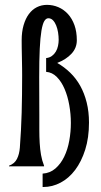

<svg xmlns="http://www.w3.org/2000/svg" viewBox="-20 -667 406 770"><path d="M16.1 0V-2.4Q38.6 -10.7 48.1 -29.8Q57.6 -48.8 59.6 -74.7Q64.9 -144.5 66.9 -215.1Q68.8 -285.6 68.8 -362.8Q68.8 -373 68.6 -392.6Q68.4 -412.1 67.9 -433.6Q67.4 -455.1 67.1 -474.9Q66.9 -494.6 66.9 -505.4Q66.9 -539.6 74.7 -566.2Q82.5 -592.8 95.9 -610.8Q109.4 -628.9 127.9 -638.2Q146.5 -647.5 168.5 -647.5Q192.4 -647.5 214.1 -638.2Q235.8 -628.9 252.4 -610.8Q269 -592.8 278.6 -566.2Q288.1 -539.6 288.1 -505.4Q288.1 -474.6 266.8 -451.7Q245.6 -428.7 209.5 -414.6Q237.8 -398.4 261.5 -375.5Q285.2 -352.5 301.8 -322.8Q318.4 -293 327.6 -256.1Q336.9 -219.2 336.9 -175.3Q336.9 -114.7 321.8 -66.9Q306.6 -19 281.5 14.4Q256.3 47.9 223.1 65.4Q189.9 83 153.8 83H150.9V29.3Q180.7 27.3 202.1 8.8Q223.6 -9.8 237.5 -38.6Q251.5 -67.4 257.8 -102.8Q264.2 -138.2 264.2 -173.8Q264.2 -209.5 257.8 -245.4Q251.5 -281.2 239 -310.3Q226.6 -339.4 208 -358.2Q189.5 -377 165 -378.9V-434.1Q178.7 -435.5 188.2 -442.6Q197.8 -449.7 203.9 -460Q210 -470.2 212.6 -482.7Q215.3 -495.1 215.3 -506.8Q215.3 -521.5 212.9 -536.9Q210.4 -552.2 205.3 -564.9Q200.2 -577.6 192.4 -585.7Q184.6 -593.8 173.8 -593.8Q164.6 -593.8 157.7 -582.5Q150.9 -571.3 146.2 -543.9Q141.6 -516.6 139.4 -471.2Q137.2 -425.8 137.2 -356.9L137.7 -207Q137.7 -174.3 137.7 -146.2Q137.7 -118.2 139.2 -93.3Q140.6 -68.4 144.5 -45.9Q148.4 -23.4 156.7 -2.4V0Z"/></svg>

Font: Smythe
Style: Regular
Weight: 400
Version: Version 1.000